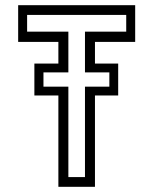

<svg xmlns="http://www.w3.org/2000/svg" viewBox="-20 -720 606 740"><path d="M205 0V-352H112.5V-475H205V-558.5H50V-700H501V-558.5H346V-475H435.5V-352H346V0ZM243.5 -37.5H307.5V-386H401.5V-441H307.5V-598H466.5V-662.5H84.5V-598H243.5V-441H147.5V-386H243.5Z"/></svg>

Font: Tourney Expanded
Style: Regular
Weight: 400
Width: 7
Designer: Tyler Finck
Foundry: Etcetera Type Co
Version: Version 1.010; ttfautohint (v1.8.3)